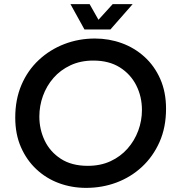

<svg xmlns="http://www.w3.org/2000/svg" viewBox="-20 -900 848 932"><path d="M398 12Q328 12 266 -11Q204 -34 156.5 -78.5Q109 -123 81.5 -186Q54 -249 54 -329Q54 -417 84 -487.5Q114 -558 168 -608.5Q222 -659 292 -686Q362 -713 441 -713Q509 -713 571 -690.5Q633 -668 681.5 -624Q730 -580 758 -516.5Q786 -453 786 -372Q786 -282 754.5 -211Q723 -140 669 -90Q615 -40 545.5 -14Q476 12 398 12ZM406 -95Q468 -95 516.5 -117.5Q565 -140 599 -178.5Q633 -217 651 -265.5Q669 -314 669 -366Q669 -431 641.5 -485.5Q614 -540 561.5 -573Q509 -606 433 -606Q371 -606 322 -583Q273 -560 239.5 -521.5Q206 -483 188.5 -434.5Q171 -386 171 -334Q171 -272 197 -217.5Q223 -163 275.5 -129Q328 -95 406 -95ZM390 -757 322 -880H415L458 -804L527 -880H624L516 -757Z"/></svg>

Font: MuseoModerno Medium
Style: Italic
Weight: 500
Italic angle: -9°
Designer: Pablo Cosgaya, Héctor Gatti, Marcela Romero, and the Authors of The MuseoModerno Project.
Foundry: Omnibus-Type Team
Version: Version 1.003